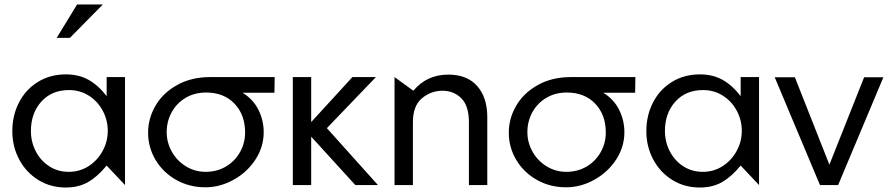

<svg xmlns="http://www.w3.org/2000/svg" viewBox="-20 -826 3964 857"><path d="M288 -424Q337 -424 376.5 -399Q416 -374 438.5 -332Q461 -290 461 -242Q461 -194 438 -152Q415 -110 375.5 -84.5Q336 -59 287 -59Q238 -59 199.5 -84Q161 -109 139.5 -151Q118 -193 118 -241Q118 -321 164.5 -372.5Q211 -424 288 -424ZM538 -482H456V-397Q419 -445 375.5 -469.5Q332 -494 274 -494Q204 -494 149.5 -460.5Q95 -427 65 -369Q35 -311 35 -241Q35 -172 65.5 -114.5Q96 -57 150.5 -23Q205 11 274 11Q331 11 373.5 -13.5Q416 -38 456 -87L538 0ZM233 -657H292L439 -806H324Z M1157 -236Q1157 -170 1120 -113.5Q1083 -57 1022.5 -23.5Q962 10 897 10Q825 10 766.5 -23Q708 -56 674.5 -112Q641 -168 641 -234Q641 -297 674 -354Q707 -411 770.5 -446.5Q834 -482 919 -482H1206L1205 -412H1063Q1111 -382 1134 -335Q1157 -288 1157 -236ZM1074 -235Q1074 -314 1026.5 -363.5Q979 -413 900 -413Q848 -413 808 -389Q768 -365 746 -324.5Q724 -284 724 -236Q724 -190 747 -149Q770 -108 810 -83.5Q850 -59 898 -59Q948 -59 988 -82.5Q1028 -106 1051 -146.5Q1074 -187 1074 -235Z M1369 -482H1287V0H1369V-216L1566 0H1667L1439 -254L1658 -482H1553L1369 -281Z M1981 -493Q1885 -493 1825 -421L1741 -482V0H1823V-280Q1823 -354 1863.5 -387.5Q1904 -421 1955 -421Q2005 -421 2039 -387.5Q2073 -354 2073 -280V0H2155V-303Q2155 -391 2110 -442Q2065 -493 1981 -493Z M2767 -236Q2767 -170 2730 -113.5Q2693 -57 2632.5 -23.5Q2572 10 2507 10Q2435 10 2376.5 -23Q2318 -56 2284.5 -112Q2251 -168 2251 -234Q2251 -297 2284 -354Q2317 -411 2380.5 -446.5Q2444 -482 2529 -482H2816L2815 -412H2673Q2721 -382 2744 -335Q2767 -288 2767 -236ZM2684 -235Q2684 -314 2636.5 -363.5Q2589 -413 2510 -413Q2458 -413 2418 -389Q2378 -365 2356 -324.5Q2334 -284 2334 -236Q2334 -190 2357 -149Q2380 -108 2420 -83.5Q2460 -59 2508 -59Q2558 -59 2598 -82.5Q2638 -106 2661 -146.5Q2684 -187 2684 -235Z M3118 -424Q3167 -424 3206.5 -399Q3246 -374 3268.5 -332Q3291 -290 3291 -242Q3291 -194 3268 -152Q3245 -110 3205.5 -84.5Q3166 -59 3117 -59Q3068 -59 3029.5 -84Q2991 -109 2969.5 -151Q2948 -193 2948 -241Q2948 -321 2994.5 -372.5Q3041 -424 3118 -424ZM3368 -482H3286V-397Q3249 -445 3205.5 -469.5Q3162 -494 3104 -494Q3034 -494 2979.5 -460.5Q2925 -427 2895 -369Q2865 -311 2865 -241Q2865 -172 2895.5 -114.5Q2926 -57 2980.5 -23Q3035 11 3104 11Q3161 11 3203.5 -13.5Q3246 -38 3286 -87L3368 0Z M3923 -481H3837L3682 -91L3528 -481H3438L3640 0H3721Z"/></svg>

Font: Geom Light
Style: Regular
Weight: 300
Version: Version 1.102